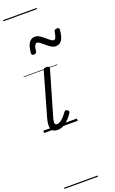

<svg xmlns="http://www.w3.org/2000/svg" viewBox="-271 -1062 964 1615"><g transform="rotate(-20 211.0 -255.0)"><path d="M117 15Q94 15 80 6Q66 -3 60.5 -20Q55 -37 57.5 -60.5Q60 -84 68 -112L177 -495Q181 -506 187 -510.5Q193 -515 208 -515Q222 -515 228.5 -509Q235 -503 232 -493L118 -101Q111 -78 109.5 -62.5Q108 -47 112.5 -40Q117 -33 128 -33Q145 -33 161.5 -44.5Q178 -56 194 -73.5Q210 -91 222 -109Q229 -117 236 -117.5Q243 -118 250 -112Q260 -105 261 -99.5Q262 -94 258 -87Q246 -67 225 -43.5Q204 -20 176.5 -2.5Q149 15 117 15ZM344 -652Q324 -652 303.5 -664.5Q283 -677 264 -693.5Q245 -710 229.5 -722Q214 -734 204 -734Q191 -734 183 -719.5Q175 -705 171 -669Q169 -659 163 -654Q157 -649 145 -649Q123 -649 125 -671Q131 -732 150.5 -760Q170 -788 204 -788Q224 -788 244 -775.5Q264 -763 282.5 -746.5Q301 -730 317 -718Q333 -706 344 -706Q355 -706 362.5 -721Q370 -736 375 -770Q379 -790 402 -790Q415 -790 419 -785.5Q423 -781 422 -769Q417 -708 397.5 -680Q378 -652 344 -652ZM0 490H301V500H0ZM0 -20H301V0H0ZM0 -505H301V-500H0ZM0 -1010H301V-1000H0Z"/></g></svg>

Font: Playwrite AU NSW Guides
Style: Regular
Weight: 400
Designer: Veronika Burian, José Scaglione
Foundry: TypeTogether
Version: Version 1.003